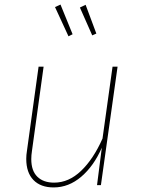

<svg xmlns="http://www.w3.org/2000/svg" viewBox="-20 -811 616 841"><path d="M95 -115Q95 -132 98 -150L149 -519H171L120 -150Q117 -131 117 -114Q117 -63 143.5 -37Q170 -11 217 -11Q281 -11 335 -62.5Q389 -114 429 -204L473 -519H495L422 0H405L426 -164Q391 -84 336 -37Q281 10 215 10Q158 10 126.5 -22.5Q95 -55 95 -115ZM245 -791 298 -661 280 -652 221 -780ZM355 -790 402 -664 384 -656 330 -778Z"/></svg>

Font: Fira Sans Thin
Style: Italic
Weight: 250
Italic angle: -8°
Designer: Carrois Corporate & Edenspiekermann AG
Foundry: Carrois Corporate GbR & Edenspiekermann AG
Version: Version 4.203